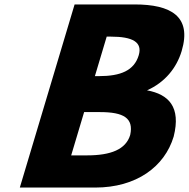

<svg xmlns="http://www.w3.org/2000/svg" viewBox="-20 -845 850 865"><path d="M316.1 -825 69.3 0H408.6C594.7 0 721.8 -94 762.5 -230C796 -363 740 -420 642.4 -438C723.2 -474 775.6 -539 798.4 -615C845.3 -772 749.2 -825 586.4 -825ZM407.5 -502 460.7 -680H478.9C578.1 -680 622.6 -655 605 -596C584.3 -527 523.6 -502 425.6 -502ZM300.7 -145 359 -340H430.4C537.2 -340 583 -313 566.6 -237C547.1 -172 479.8 -145 372.1 -145Z"/></svg>

Font: Hussar
Style: BdSuprExtOblThree
Weight: 700
Foundry: Cannot Into Space Fonts
Version: Version 2.00